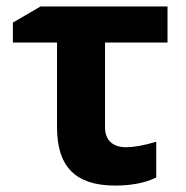

<svg xmlns="http://www.w3.org/2000/svg" viewBox="-20 -566 578 596"><path d="M337 10C388 10 430 2 465 -15V-126C428 -115 397 -109 371 -109C331 -109 306 -130 306 -171V-434H500V-546H106L20 -496V-434H157V-171C157 -49 214 10 337 10Z"/></svg>

Font: Passageway
Style: Regular
Weight: 700
Foundry: Ascender Corporation
Version: Version 1.11